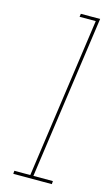

<svg xmlns="http://www.w3.org/2000/svg" viewBox="-117 -793 479 837"><g transform="rotate(15 122.0 -375.0)"><path d="M36 -14 35 0H209L210 -14H122L226 -750H139L137 -736H210L108 -14Z"/></g></svg>

Font: Josefin Slab Thin Thin
Style: Italic
Weight: 250
Italic angle: -12°
Version: Version 2.000